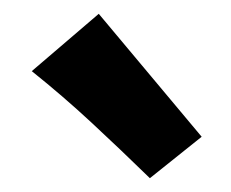

<svg xmlns="http://www.w3.org/2000/svg" viewBox="-20 -791 334 278"><path d="M197 -533Q155 -574 113 -613Q71 -652 26 -688L123 -771L272 -593Z"/></svg>

Font: Eczar SemiBold
Style: Regular
Weight: 600
Designer: Vaibhav Singh
Foundry: Rosetta Type Foundry
Version: Version 2.000